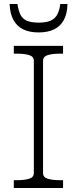

<svg xmlns="http://www.w3.org/2000/svg" viewBox="-20 -939 384 959"><path d="M149 -75V-635Q149 -657 125 -664Q101 -671 64 -671H49V-710H295V-671H280Q243 -671 219 -664Q195 -657 195 -635V-75Q195 -53 219 -46Q243 -39 280 -39H295V0H49V-39H64Q101 -39 125 -46Q149 -53 149 -75ZM173 -777Q218 -777 249.5 -792Q281 -807 298.5 -838.5Q316 -870 317 -919H281Q277 -886 265.5 -865.5Q254 -845 232 -835.5Q210 -826 174 -826Q137 -826 115 -835Q93 -844 82.5 -865Q72 -886 67 -919H28Q30 -870 47.5 -838.5Q65 -807 96.5 -792Q128 -777 173 -777Z"/></svg>

Font: Roboto Serif Thin
Style: Regular
Weight: 250
Designer: Greg Gazdowicz
Foundry: Commercial Type
Version: Version 1.004